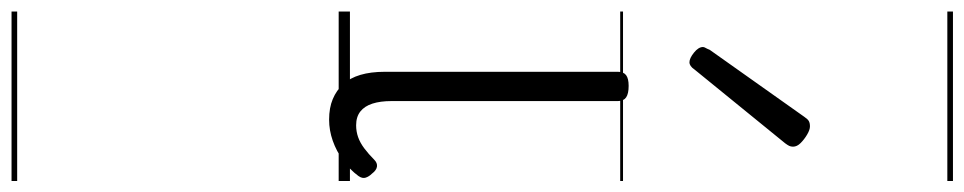

<svg xmlns="http://www.w3.org/2000/svg" viewBox="-706 -426 1712 341"><g transform="rotate(90 150.5 -255.0)"><path d="M192 17Q171 17 155.5 10.5Q140 4 129 -8Q118 -20 112.5 -38.5Q107 -57 107 -82V-496Q107 -506 113 -510.5Q119 -515 132 -515Q146 -515 152.5 -510.5Q159 -506 159 -496V-94Q159 -74 163.5 -60Q168 -46 177.5 -38.5Q187 -31 202 -31Q213 -31 223 -34.5Q233 -38 243 -45.5Q253 -53 263 -63Q269 -69 275.5 -68Q282 -67 288 -59Q293 -54 295 -48Q297 -42 292 -35Q281 -20 264.5 -8Q248 4 229.5 10.5Q211 17 192 17ZM90 -623Q83 -623 73 -631Q63 -639 63 -647Q63 -649 64.5 -651.5Q66 -654 68 -659L187 -827Q191 -833 194.5 -835Q198 -837 204 -837Q210 -837 218.5 -832Q227 -827 233.5 -820.5Q240 -814 240 -807Q240 -803 238.5 -800Q237 -797 234 -793L103 -632Q97 -623 90 -623ZM0 571H301V581H0ZM0 -20H301V0H0ZM0 -505H301V-500H0ZM0 -1091H301V-1081H0Z"/></g></svg>

Font: Playwrite PT Guides
Style: Regular
Weight: 400
Designer: Veronika Burian, José Scaglione
Foundry: TypeTogether
Version: Version 1.003